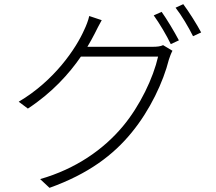

<svg xmlns="http://www.w3.org/2000/svg" viewBox="-20 -846 1040 923"><path d="M757 -789 719 -772C746 -735 782 -674 801 -634L840 -652C818 -694 782 -754 757 -789ZM861 -826 824 -809C853 -772 886 -716 908 -672L947 -690C927 -728 888 -790 861 -826ZM469 -749 409 -769C405 -749 393 -719 386 -705C346 -613 241 -458 70 -357L114 -324C230 -400 312 -491 369 -574H740C717 -472 653 -337 570 -238C477 -127 344 -34 173 15L218 57C405 -10 525 -101 613 -209C701 -316 765 -452 792 -560C795 -570 803 -591 809 -602L764 -629C752 -623 736 -621 712 -621H400C413 -643 425 -664 435 -684C444 -702 457 -728 469 -749Z"/></svg>

Font: GenYoGothic2 TW L
Style: Regular
Weight: 300
Version: Version 2.100;PS 2.1;hotconv 16.6.51;makeotf.lib2.5.65220 DE